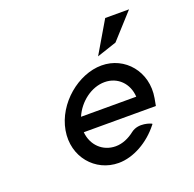

<svg xmlns="http://www.w3.org/2000/svg" viewBox="-121 -796 940 931"><g transform="rotate(-20 348.5 -330.5)"><path d="M522 -543 639 -672H516L420 -509ZM601 -187 608 -225C631 -356 540 -462 420 -462C300 -462 172 -357 149 -226C126 -95 218 11 338 11C415 11 497 -36 552 -106L556 -111L552 -114C552 -114 493 -141 450 -108C421 -85 387 -70 352 -70C285 -70 235 -119 229 -187ZM242 -262C271 -330 338 -381 406 -381C474 -381 523 -331 527 -262Z"/></g></svg>

Font: Charger Monospace
Style: Regular
Weight: 400
Designer: Jasper
Foundry: Cannot Into Space Fonts
Version: Version 0.980